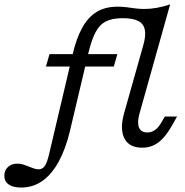

<svg xmlns="http://www.w3.org/2000/svg" viewBox="-160 -661 842 874"><path d="M-63.7 192.7Q-100.8 192.7 -120.6 178.6Q-140.3 164.5 -140.3 138.7Q-140.3 114.5 -123.8 99.2Q-107.3 83.9 -81.5 83.9Q-66.9 83.9 -54.4 87.9Q-41.9 91.9 -29.8 96.8Q-17.7 101.6 -6.5 105.6Q4.8 109.7 15.3 109.7Q34.7 109.7 45.2 92.7Q55.6 75.8 64.5 36.3L171 -415.3Q187.9 -487.1 214.5 -535.1Q241.1 -583.1 280.2 -606.9Q319.4 -630.6 375 -630.6Q396.8 -630.6 415.7 -628.2Q434.7 -625.8 454 -623Q473.4 -620.2 496.8 -620.2Q525 -620.2 554 -625.4Q583.1 -630.6 614.5 -641.1L474.2 -141.1Q463.7 -101.6 473 -79.8Q482.3 -58.1 510.5 -58.1Q548.4 -58.1 573.4 -101.6L590.3 -130.6H646L626.6 -96Q605.6 -58.1 584.3 -34.3Q562.9 -10.5 539.5 0.4Q516.1 11.3 487.1 11.3Q428.2 11.3 406.5 -30.6Q384.7 -72.6 404.8 -145.2L491.9 -454Q504.8 -498.4 499.2 -525.8Q493.5 -553.2 469 -565.7Q444.4 -578.2 398.4 -578.2Q350.8 -578.2 321.8 -563.3Q292.7 -548.4 274.6 -513.7Q256.5 -479 242.7 -421L158.1 -63.7Q138.7 16.9 107.3 74.6Q75.8 132.3 33.1 162.5Q-9.7 192.7 -63.7 192.7ZM49.2 -358.1 65.3 -414.5H374.2L358.1 -358.1Z"/></svg>

Font: Playfair 5pt SemiExpanded Light
Style: Italic
Weight: 300
Width: 6
Italic angle: -15.6°
Designer: Claus Eggers Sørensen
Foundry: Claus Eggers Sørensen
Version: Version 2.203